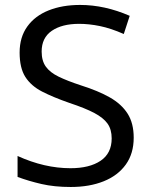

<svg xmlns="http://www.w3.org/2000/svg" viewBox="-20 -744 611 774"><path d="M519 -189Q519 -125 487.1 -80.6Q455.1 -36.1 397.9 -13.2Q340.8 9.8 265.1 9.8Q199.2 9.8 147.2 -2.2Q95.2 -14.2 50.8 -30.8V-115.2Q159.2 -65.9 264.2 -65.9Q340.8 -65.9 385.5 -95.9Q430.2 -126 430.2 -186Q430.2 -222.2 413.6 -245.6Q397 -269 360.1 -288.6Q323.2 -308.1 259.8 -329.1Q193.8 -352.1 149.4 -375Q105 -397.9 82 -434.1Q59.1 -470.2 59.1 -532.2Q59.1 -594.2 90.1 -637.2Q121.1 -680.2 176 -702.1Q231 -724.1 303.2 -724.1Q401.9 -724.1 502.9 -680.2L479 -606.9Q426.8 -629.9 382.8 -638.9Q338.9 -647.9 298.8 -647.9Q230 -647.9 189 -619.9Q147.9 -591.8 147.9 -536.1Q147.9 -499 164.6 -475.6Q181.2 -452.1 216.1 -435.1Q251 -418 306.2 -399.9Q376 -377.9 423.1 -351.1Q470.2 -324.2 494.6 -285.6Q519 -247.1 519 -189Z"/></svg>

Font: Kurinto Seri
Style: Regular
Weight: 400
Designer: Kurinto was developed by Clint Goss from a range of fonts that are compatible with the SIL Open Font License Version 1.1
Foundry: Clinton F. Goss
Version: Version 2.196; July 25, 2020